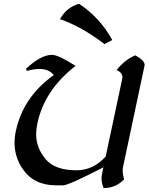

<svg xmlns="http://www.w3.org/2000/svg" viewBox="-20 -969 782 1011"><path d="M525.9 21.5Q514.6 -3.9 514.6 -29.3Q514.6 -41.5 517.1 -53.2L524.4 -87.9Q340.8 6.8 312.5 6.8H274.4Q157.7 6.8 98.6 -80.6Q56.6 -142.6 56.6 -217.3Q56.6 -247.1 63.5 -279.3Q101.6 -458.5 263.2 -573.7Q237.3 -606 188 -606Q159.2 -606 121.1 -595.2L117.2 -607.4Q195.8 -680.2 253.4 -680.2Q287.1 -680.2 377.9 -622.1Q214.4 -495.6 176.8 -319.3Q170.4 -288.6 170.4 -260.7Q170.4 -191.4 219.5 -131.8Q268.6 -72.3 382.8 -72.3Q471.2 -72.3 536.6 -145L623 -551.3Q624.5 -557.1 624.5 -562Q624.5 -587.4 593.8 -600.1Q638.2 -655.3 692.4 -677.7Q741.7 -650.9 741.7 -626.5Q741.7 -624 627.9 -89.8Q626 -81.1 626 -70.8Q626 -50.3 633.3 -24.4Q589.8 21 525.9 21.5ZM530.3 -736.8Q409.7 -829.1 295.9 -868.2Q330.1 -930.2 396 -949.2Q505.9 -877 571.3 -758.3Z"/></svg>

Font: Balgruf
Style: Italic
Weight: 500
Italic angle: -12°
Designer: Paul James Miller
Foundry: High-Logic / Made with FontCreator
Version: Version 1.201;March 28, 2021;FontCreator 13.0.0.2683 64-bit